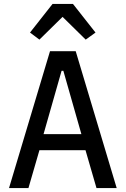

<svg xmlns="http://www.w3.org/2000/svg" viewBox="-20 -959 640 979"><path d="M248 -939H352L467 -793L417 -757L299 -873L181 -757L133 -793ZM575 0H472L416 -193H181L125 0H26L235 -698H366ZM395 -275 303 -598H294L202 -275Z"/></svg>

Font: IBM Plex Mono Text
Style: Regular
Weight: 450
Designer: Mike Abbink, Paul van der Laan, Pieter van Rosmalen
Foundry: Bold Monday
Version: Version 2.000